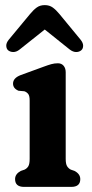

<svg xmlns="http://www.w3.org/2000/svg" viewBox="-20 -731 361 751"><path d="M237 -448.5V-109.5Q237 -89.5 242.5 -80.8Q248 -72 257 -67.5L271.5 -62.5Q294 -50.5 294 -30.5Q294 0 259 0H74Q39 0 39 -30.5Q39 -50.5 61.5 -62.5L76 -67.5Q85.5 -72 90.8 -80.8Q96 -89.5 96 -109.5V-338Q96 -356 90.5 -363.2Q85 -370.5 75.5 -374L52.5 -376Q31 -385 31 -404Q31 -426 61.5 -437.5L150.5 -470Q168 -476.5 180.5 -480Q193 -483.5 206.5 -483.5Q220.5 -483.5 228.8 -473.8Q237 -464 237 -448.5ZM298 -534.5Q290 -527.5 277.8 -527.5Q265.5 -527.5 252.5 -537.5L155 -615.5L57 -537.5Q44.5 -527.5 32.2 -527.5Q20 -527.5 11.5 -534.5Q5 -540.5 4.5 -551.8Q4 -563 14.5 -576L97 -675.5Q110.5 -692 123.5 -701.5Q136.5 -711 155 -711Q173.5 -711 186.5 -701.5Q199.5 -692 213 -675.5L295 -576Q305.5 -563 305.2 -551.8Q305 -540.5 298 -534.5Z"/></svg>

Font: Fraunces 9pt S100 SemiBold
Style: Regular
Weight: 600
Version: Version 1.000; ttfautohint (v1.8.3)